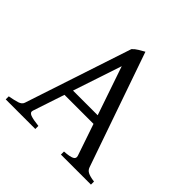

<svg xmlns="http://www.w3.org/2000/svg" viewBox="-168 -787 932 932"><g transform="rotate(45 297.5 -321.5)"><path d="M370.1 -261.2 284.2 -512.2 200.7 -261.2ZM186 -217.3 131.8 -54.2Q127 -39.1 145 -32.2Q163.1 -25.4 203.1 -21V0H0V-21Q33.2 -26.9 52.7 -33.2Q72.3 -39.6 77.1 -54.2L258.8 -604Q270 -616.2 286.6 -626.2Q303.2 -636.2 315.9 -643.1L521 -54.2Q523.4 -47.4 527.8 -42Q532.2 -36.6 539.6 -32.7Q546.9 -28.8 558.1 -25.9Q569.3 -22.9 585 -21V0H378.9V-21Q417 -23.4 431.6 -30.8Q446.3 -38.1 440.9 -54.2L385.3 -217.3Z"/></g></svg>

Font: Gentium Plus CyrE
Style: Regular
Weight: 400
Designer: J. Victor Gaultney, Annie Olsen, Iska Routamaa, Becca Hirsbrunner
Foundry: SIL International
Version: Version 5.000